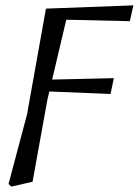

<svg xmlns="http://www.w3.org/2000/svg" viewBox="-20 -500 513 710"><path d="M11.6 180.1 21.8 190.1 100.4 172.1 155.3 -131.6 232.6 -459 189.4 -427.9 460.1 -421.7 473.2 -480.2 149.9 -468.1 79.8 -76.2 11.6 180.1ZM135.8 -162.8 388.8 -152.5 400.9 -211 144.8 -205.1 135.8 -162.8Z"/></svg>

Font: Source Serif Variable
Style: Italic
Weight: 389
Italic angle: -12°
Designer: Frank Grießhammer
Foundry: Adobe Systems Incorporated
Version: Version 3.001;hotconv 1.0.111;makeotfexe 2.5.65597